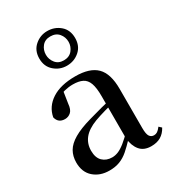

<svg xmlns="http://www.w3.org/2000/svg" viewBox="-204 -957 981 1086"><g transform="rotate(-30 286.5 -414.0)"><path d="M188 16Q127 16 87 -19Q47 -54 47 -117Q47 -158 65 -189.5Q83 -221 125.5 -246Q168 -271 239 -291Q280 -303 328 -315.5Q376 -328 416 -337V-312Q376 -302 335.5 -290.5Q295 -279 265 -268Q207 -246 180 -212.5Q153 -179 153 -133Q153 -87 177 -64Q201 -41 239 -41Q258 -41 278 -49Q298 -57 324 -77.5Q350 -98 385 -135L398 -84H368Q338 -52 312 -29.5Q286 -7 256.5 4.5Q227 16 188 16ZM462 15Q414 15 389 -15Q364 -45 359 -96V-99V-372Q359 -426 348 -456Q337 -486 313 -498Q289 -510 250 -510Q223 -510 195 -503Q167 -496 132 -480L186 -506L174 -428Q171 -392 154.5 -377Q138 -362 116 -362Q72 -362 62 -404Q74 -468 131.5 -505.5Q189 -543 285 -543Q380 -543 424 -499Q468 -455 468 -356V-100Q468 -60 478 -45.5Q488 -31 506 -31Q518 -31 528 -37.5Q538 -44 551 -61L567 -46Q550 -15 524.5 0Q499 15 462 15ZM276 -653Q312 -653 331.5 -677Q351 -701 351 -731Q351 -762 331.5 -785.5Q312 -809 276 -809Q241 -809 222 -785.5Q203 -762 203 -731Q203 -701 222 -677Q241 -653 276 -653ZM276 -618Q230 -618 195 -648.5Q160 -679 160 -731Q160 -783 195 -813.5Q230 -844 276 -844Q324 -844 359 -814Q394 -784 394 -731Q394 -679 359 -648.5Q324 -618 276 -618Z"/></g></svg>

Font: Noto Serif KR SemiBold
Style: Regular
Weight: 600
Designer: Ryoko NISHIZUKA 西塚涼子 (kana & ideographs); Frank Grießhammer (Latin, Greek & Cyrillic); Wenlong ZHANG 张文龙 (bopomofo); San
Foundry: Adobe
Version: Version 2.003-H1;hotconv 1.1.1;makeotfexe 2.6.0